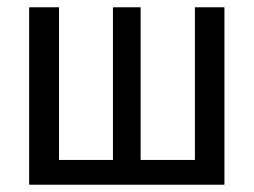

<svg xmlns="http://www.w3.org/2000/svg" viewBox="-20 -507 696 527"><path d="M596 -487V0H60V-487H142V-68H290V-487H366V-68H515V-487Z"/></svg>

Font: exo2condensed_r
Style: Regular
Weight: 400
Width: 3
Designer: Natanael Gama
Version: Version 1.001;PS 001.001;hotconv 1.0.70;makeotf.lib2.5.58329